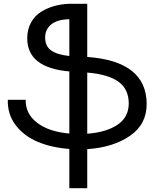

<svg xmlns="http://www.w3.org/2000/svg" viewBox="-20 -777 811 1008"><path d="M750 -233Q751 -125 662.5 -64Q574 -3 438 6V211H344V5Q251 -2 179 -32Q107 -62 63 -119Q19 -176 21 -253H115Q113 -180 175 -132.5Q237 -85 344 -76V-402Q123 -421 123 -576Q123 -623 143 -659Q163 -695 196.5 -715.5Q230 -736 267 -746Q304 -756 344 -757H438V-478Q748 -456 750 -233ZM217 -581Q217 -535 248 -512.5Q279 -490 344 -483V-676Q280 -675 248.5 -648.5Q217 -622 217 -581ZM438 -75Q536 -82 595.5 -121Q655 -160 656 -233Q656 -309 602 -348Q548 -387 438 -396Z"/></svg>

Font: Montserrat arm
Style: Regular
Weight: 400
Designer: Julieta Ulanovsky
Foundry: Julieta Ulanovsky
Version: Version 6.000;PS 006.000;hotconv 1.0.88;makeotf.lib2.5.64775